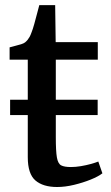

<svg xmlns="http://www.w3.org/2000/svg" viewBox="-20 -720 432 750"><path d="M203 10.5Q148 10.5 118.2 -15.2Q88.5 -41 88.5 -106V-270.5H19.5V-330.5H88.5V-487H17.5V-535Q28 -538 40 -541Q52 -544 62.5 -547.2Q73 -550.5 78 -554.5Q84 -559.5 88 -564.5Q92 -569.5 95.8 -576.2Q99.5 -583 103 -593Q108 -605 113.8 -626Q119.5 -647 125 -667.8Q130.5 -688.5 133.5 -700H195.5L197.5 -555.5H362V-487H198V-330.5H361.5V-270.5H198V-184Q198 -130 202.2 -105.2Q206.5 -80.5 219 -74Q231.5 -67.5 257 -67.5Q275.5 -67.5 296.2 -71Q317 -74.5 335 -79.5Q353 -84.5 364 -89L380 -43Q364 -30.5 334.2 -18.5Q304.5 -6.5 269.5 2Q234.5 10.5 203 10.5Z"/></svg>

Font: Merriweather Medium
Style: Regular
Weight: 500
Version: Version 2.100